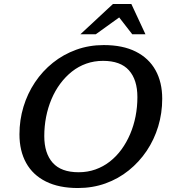

<svg xmlns="http://www.w3.org/2000/svg" viewBox="-20 -936 853 967"><path d="M203 -250.5Q203 -164 245.5 -116.2Q288 -68.5 376 -68.5Q421 -68.5 460.5 -82.5Q500 -96.5 533 -122.2Q566 -148 591.8 -183.2Q617.5 -218.5 635.5 -260.8Q653.5 -303 662.8 -350.2Q672 -397.5 672 -447Q672 -534 629.5 -581.8Q587 -629.5 499 -629.5Q454 -629.5 414.5 -615.5Q375 -601.5 342.2 -575.5Q309.5 -549.5 283.5 -514.5Q257.5 -479.5 239.5 -437Q221.5 -394.5 212.2 -347.2Q203 -300 203 -250.5ZM797 -438.5Q797 -366 776.8 -299.2Q756.5 -232.5 718.8 -176.2Q681 -120 628.5 -77.8Q576 -35.5 511.2 -12.2Q446.5 11 372.5 11Q277 11 211.2 -21.8Q145.5 -54.5 111.8 -115.2Q78 -176 78 -259.5Q78 -331.5 98.2 -398.2Q118.5 -465 156.2 -521.5Q194 -578 246.5 -620Q299 -662 363.8 -685.5Q428.5 -709 502.5 -709Q598.5 -709 664 -676Q729.5 -643 763.2 -582.5Q797 -522 797 -438.5ZM385 -763.5 549 -916H641.5L712.5 -763.5H646L571.5 -859.5H596L462.5 -763.5Z"/></svg>

Font: Newsreader 9pt Medium
Style: Italic
Weight: 500
Italic angle: -17°
Designer: Hugues Gentile
Foundry: Production Type
Version: Version 1.003